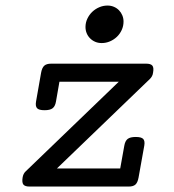

<svg xmlns="http://www.w3.org/2000/svg" viewBox="-20 -685 640 705"><path d="M421.4 -66.4 436.5 -150.4Q439.5 -167.5 448.7 -174.8Q458 -182.1 478.5 -182.1Q499 -182.1 505.9 -174.8Q512.7 -167.5 509.8 -150.4L488.8 -33.2Q485.4 -14.6 477.3 -7.3Q469.2 0 452.6 0H88.4Q71.8 0 65.9 -7.3Q60.1 -14.6 63 -33.2Q65.4 -47.4 73.7 -55.2L416 -384.8H198.2L185.5 -312Q182.6 -294.9 173.3 -287.6Q164.1 -280.3 143.6 -280.3Q123 -280.3 116.2 -287.6Q109.4 -294.9 112.3 -312L130.9 -418Q134.3 -436.5 142.6 -443.8Q150.9 -451.2 167.5 -451.2H517.1Q533.7 -451.2 539.6 -443.8Q545.4 -436.5 542 -418Q541 -410.2 537.8 -404.8Q534.7 -399.4 530.8 -395.5L189 -66.4ZM353.5 -526.9Q340.3 -526.9 329.6 -531.5Q318.8 -536.1 310.8 -544.2Q302.7 -552.2 298.3 -563Q293.9 -573.7 293.9 -585.9Q293.9 -602.1 300.8 -616.5Q307.6 -630.9 318.8 -641.6Q330.1 -652.3 344.5 -658.4Q358.9 -664.6 374.5 -664.6Q387.7 -664.6 398.4 -659.9Q409.2 -655.3 417 -647.2Q424.8 -639.2 429.2 -628.4Q433.6 -617.7 433.6 -606Q433.6 -589.4 427 -575Q420.4 -560.5 409.2 -549.8Q397.9 -539.1 383.5 -533Q369.1 -526.9 353.5 -526.9Z"/></svg>

Font: Courier Prime
Style: Italic
Weight: 400
Monospace: yes
Designer: Alan Dague-Greene
Foundry: Quote-Unquote Apps
Version: Version 1.202